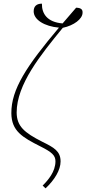

<svg xmlns="http://www.w3.org/2000/svg" viewBox="-20 -821 471 1049"><path d="M229 208C278 162 311 108 311 61C311 5 275 -15 212 -46C111 -97 72 -132 71 -206C71 -360 202 -521 323 -669C385 -682 430 -718 431 -750C432 -765 428 -778 396 -779C370 -749 345 -720 322 -693C238 -700 208 -746 209 -801C181 -801 164 -788 164 -759C164 -713 223 -677 302 -670C125 -460 41 -333 42 -202C43 -105 102 -71 201 -21C263 10 283 28 283 60C283 117 243 163 213 193Z"/></svg>

Font: Noto Serif SemiCondensed Thin
Style: Italic
Weight: 100
Width: 4
Italic angle: -12°
Designer: Monotype Design Team
Foundry: Monotype Imaging Inc.
Version: Version 2.013